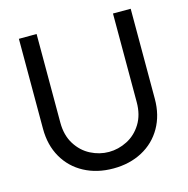

<svg xmlns="http://www.w3.org/2000/svg" viewBox="-108 -824 923 942"><g transform="rotate(-15 354.0 -352.5)"><path d="M70 -262.5V-719.5L160 -720V-270Q160 -205.5 188.5 -160Q217 -114.5 261.5 -91.8Q306 -69 354 -69Q402 -69 446.8 -91.8Q491.5 -114.5 519.8 -160Q548 -205.5 548 -270V-720H638V-262.5Q638 -180 602 -117Q566 -54 501.5 -19.5Q437 15 354 15Q271 15 206.5 -19.5Q142 -54 106 -116.8Q70 -179.5 70 -262.5Z"/></g></svg>

Font: CCSD_manrope Medium
Style: Regular
Weight: 500
Designer: Mikhail Sharanda
Foundry: Mikhail Sharanda
Version: Version 4.503